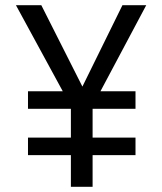

<svg xmlns="http://www.w3.org/2000/svg" viewBox="-20 -714 620 734"><path d="M87 -121V-188H251V-298H87V-365H220L41 -694H138L295 -383L448 -694H539L364 -365H498V-298H334V-188H498V-121H334V0H251V-121Z"/></svg>

Font: Cantarell
Style: Regular
Weight: 400
Designer: Dave Crossland, Nikolaus Waxweiler, Florian Fecher, Jacques Le Bailly, Eben Sorkin, Alexei Vanyashin, Alexios Zavras, Em
Version: Version 0.303